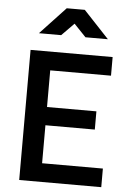

<svg xmlns="http://www.w3.org/2000/svg" viewBox="-61 -963 674 1007"><g transform="rotate(5 276.5 -459.5)"><path d="M79 -685H511V-587H191V-394H451V-298H191V-98H511V0H79ZM249 -919H344L478 -776H360L297 -842L232 -776H115Z"/></g></svg>

Font: Cairo SemiBold
Style: Regular
Weight: 600
Designer: Mohamed Gaber, Accademia di Belle Arti di Urbino and others
Foundry: Kief Type Foundry, Accademia di Belle Arti di Urbino and others
Version: Version 3.011